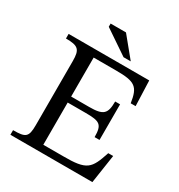

<svg xmlns="http://www.w3.org/2000/svg" viewBox="-192 -954 1010 1083"><g transform="rotate(30 313.0 -413.0)"><path d="M570 0 598 -186H566C527 -67 509 -43 354 -44H225V-319H342C434 -319 454 -308 454 -226H486V-458H454C454 -377 434 -358 342 -358H225V-612H372C495 -612 520 -593 535 -493H567L561 -657H36V-627C117 -627 133 -611 133 -535V-118C133 -40 117 -30 36 -30V0ZM417 -698 312 -826H212V-805L370 -698Z"/></g></svg>

Font: STIX Two Text
Style: Regular
Weight: 400
Designer: Ross Mills, John Hudson & Paul Hanslow, Tiro Typeworks Ltd; with prior portions MicroPress Inc., and Coen Hoffman.
Foundry: Tiro Typeworks Ltd
Version: Version 2.13 b171